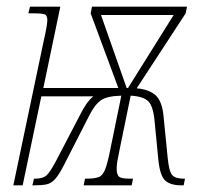

<svg xmlns="http://www.w3.org/2000/svg" viewBox="-20 -556 616 576"><path d="M110 -428Q117 -459 119.5 -474Q122 -489 122 -495Q122 -509 115 -512.5Q108 -516 79 -516H65L70 -536H161L110 -292H335L252 -516L256 -536H541L537 -516L390 -291Q427 -288 447 -270Q467 -252 471 -204L483 -83Q487 -42 496.5 -31Q506 -20 531 -20H535L531 0H524Q492 0 476 -14Q460 -28 455 -77L444 -190Q440 -237 425 -252Q410 -267 372 -269L339 -108Q335 -89 332.5 -75Q330 -61 330 -51Q330 -32 337 -26Q344 -20 369 -20H379L375 0H231L235 -20H238Q263 -20 275.5 -24.5Q288 -29 295.5 -48Q303 -67 311 -108L344 -269Q301 -268 282.5 -255Q264 -242 247 -208L174 -65Q158 -33 146 -19.5Q134 -6 120 -3Q106 0 83 0H77L82 -20H85Q107 -20 118 -28.5Q129 -37 148 -73L220 -211Q230 -231 239.5 -244.5Q249 -258 260 -267H104L48 0H20ZM360 -292H364L501 -511H283Z"/></svg>

Font: Noto Serif ExtraCondensed Thin
Style: Italic
Weight: 100
Width: 2
Italic angle: -12°
Designer: Monotype Design Team
Foundry: Monotype Imaging Inc.
Version: Version 2.013